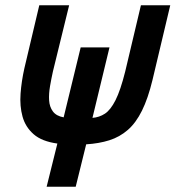

<svg xmlns="http://www.w3.org/2000/svg" viewBox="-20 -713 670 733"><path d="M158 0 199 -165Q140 -173 108.5 -200.5Q77 -228 66 -268Q55 -308 58.5 -355.5Q62 -403 73 -452L130 -693H244L182 -440Q176 -413 171 -384Q166 -355 167.5 -330Q169 -305 182 -287.5Q195 -270 223 -265L288 -532H398L333 -263Q359 -265 380.5 -279Q402 -293 421 -330.5Q440 -368 458 -440L518 -693H630L562 -407Q545 -337 522 -290.5Q499 -244 468 -217Q437 -190 397.5 -177.5Q358 -165 309 -162L269 0Z"/></svg>

Font: Ubuntu Sans Mono
Style: Bold Italic
Weight: 700
Italic angle: -13.5°
Monospace: yes
Designer: Dalton Maag Ltd
Foundry: Dalton Maag Ltd
Version: Version 1.006